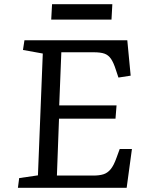

<svg xmlns="http://www.w3.org/2000/svg" viewBox="-20 -891 689 911"><path d="M183 -637 89 -654 96 -700H584L600 -532L542 -523L530 -559Q519 -594 506.5 -612Q494 -630 475.5 -636.5Q457 -643 425 -643H271L261 -391H533L528 -328H260L250 -58H423Q451 -58 470.5 -64Q490 -70 505 -88Q520 -106 533 -143L548 -184H606L581 0H65L71 -46L160 -59ZM227 -871H513L509 -798H223Z"/></svg>

Font: Literata 7pt
Style: Italic
Weight: 400
Italic angle: -2°
Designer: Latin by Veronika Burian and Jose Scaglione. Greek by Irene Vlachou. Cyrillic by Vera Evstafieva
Foundry: TypeTogether
Version: Version 3.002